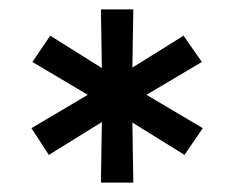

<svg xmlns="http://www.w3.org/2000/svg" viewBox="-20 -720 498 409"><path d="M373 -390 262 -459 264 -331H195L197 -460L84 -390L47 -447L167 -518L49 -588L87 -644L197 -575L195 -700H264L262 -576L371 -644L410 -588L292 -518L412 -447Z"/></svg>

Font: Red Hat Display Medium
Style: Regular
Weight: 500
Designer: Pentagram / MCKL
Foundry: Pentagram / MCKL
Version: Version 1.005; Red Hat Display Medium